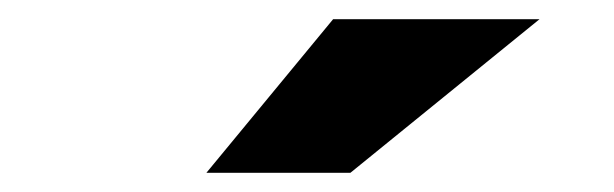

<svg xmlns="http://www.w3.org/2000/svg" viewBox="-20 -787 640 200"><path d="M195 -607 327 -767H542L345 -607Z"/></svg>

Font: Montserrat Thin Black
Style: Regular
Weight: 900
Version: Version 9.000